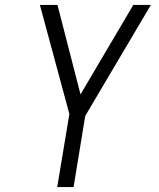

<svg xmlns="http://www.w3.org/2000/svg" viewBox="-20 -755 640 775"><path d="M211 0 260 -295 141 -735H212L305 -374L518 -735H589L324 -287L277 0Z"/></svg>

Font: Iosevka Aile Light Oblique
Style: Regular
Weight: 300
Italic angle: -9°
Designer: Belleve Invis
Foundry: Belleve Invis
Version: Version 31.1.0; ttfautohint (v1.8.4)